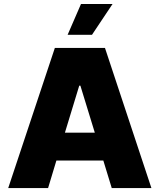

<svg xmlns="http://www.w3.org/2000/svg" viewBox="-20 -949 807 969"><path d="M21.5 0 256.8 -707H509.8L744.1 0H543.9L501.5 -138.7H264.6L222.7 0ZM458.5 -279.3 385.7 -516.6H379.9L307.6 -279.3ZM388.7 -928.7H547.9L444.3 -773.4H321.3Z"/></svg>

Font: Pretendard Std Black
Style: Regular
Weight: 900
Designer: Base glyphs from Inter by Rasmus Andersson; Hangeul glyphs from Noto Sans CJK(Source Han Sans) by Jang Soo-young and Kan
Foundry: Kil Hyung-jin
Version: Version 1.309